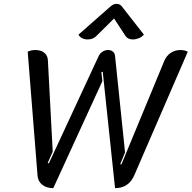

<svg xmlns="http://www.w3.org/2000/svg" viewBox="-20 -969 996 998"><path d="M175 -58 124 -700Q141 -709 164 -709Q193 -709 210.5 -694.5Q228 -680 229 -655L254 -181L228 -122L234 -120L493 -678Q500 -692 513 -700.5Q526 -709 542 -709Q557 -709 567 -700.5Q577 -692 578 -678L630 -177L605 -116L611 -114L835 -655Q846 -680 868 -694.5Q890 -709 918 -709Q941 -709 956 -700L678 -58Q649 9 578 9L514 -596L507 -594L512 -547L257 9Q221 9 199 -9Q177 -27 175 -58ZM435 -764Q420 -764 407 -770.5Q394 -777 388 -789L555 -936Q570 -949 586 -949Q603 -949 613 -936L728 -789Q718 -777 702 -770.5Q686 -764 671 -764Q645 -764 633 -781L573 -873L480 -781Q463 -764 435 -764Z"/></svg>

Font: K2D
Style: Italic
Weight: 400
Italic angle: -10°
Designer: Katatrad Aksorn Co.,Ltd.
Foundry: Cadson Demak Co.,Ltd.
Version: Version 1.000; ttfautohint (v1.6)